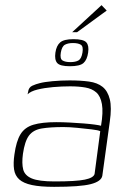

<svg xmlns="http://www.w3.org/2000/svg" viewBox="-20 -717 499 745"><path d="M190 8Q137 8 104 1Q71 -6 54.5 -21Q38 -36 34.5 -60Q31 -84 36 -118Q43 -169 59.5 -196Q76 -223 109.5 -233Q143 -243 198 -243Q223 -243 251 -241.5Q279 -240 304.5 -238Q330 -236 348 -233.5Q366 -231 372 -229Q381 -282 375.5 -313Q370 -344 353.5 -358.5Q337 -373 311 -377.5Q285 -382 252 -382Q219 -382 185.5 -379Q152 -376 125.5 -369.5Q99 -363 87 -351L89 -360Q91 -378 105.5 -384.5Q120 -391 133 -394Q151 -399 184 -402Q217 -405 250 -405Q293 -405 325.5 -400.5Q358 -396 378 -380Q398 -364 406 -332Q414 -300 406 -245L377 -35Q373 -13 332 -2.5Q291 8 190 8ZM192 -13Q275 -13 309 -20Q343 -27 347 -42L369 -208Q361 -212 335.5 -215Q310 -218 279.5 -221Q249 -224 226 -224Q175 -224 142 -218.5Q109 -213 92.5 -191Q76 -169 69 -120Q64 -83 70 -59.5Q76 -36 103.5 -24.5Q131 -13 192 -13ZM251 -460Q213 -460 202 -472.5Q191 -485 195 -513Q199 -540 213.5 -552.5Q228 -565 265 -565Q304 -565 315 -552.5Q326 -540 322 -513Q318 -485 304 -472.5Q290 -460 251 -460ZM253 -476Q273 -476 284.5 -482.5Q296 -489 300 -513Q304 -537 293.5 -543.5Q283 -550 263 -550Q244 -550 232 -543.5Q220 -537 216 -513Q212 -489 222.5 -482.5Q233 -476 253 -476ZM260 -592 374 -697 394 -676 279 -592Z"/></svg>

Font: Genos Thin ExtraLight
Style: Italic
Weight: 250
Italic angle: -8°
Version: Version 1.010